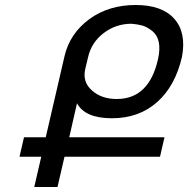

<svg xmlns="http://www.w3.org/2000/svg" viewBox="-20 -748 753 768"><path d="M506 -653Q444 -653 395 -616Q345 -578 332 -518L321 -472Q309 -420 348 -386Q386 -352 447 -352Q576 -352 612 -511Q621 -551 615 -580Q609 -608 589 -624Q567 -641 549 -646Q530 -651 506 -653ZM523 -728Q628 -728 677 -673Q726 -618 708 -521Q681 -404 609 -340Q536 -275 428 -275Q320 -275 288 -335L257 -199H638L620 -121H238L210 0H117L145 -121H58L76 -199H163L238 -523Q259 -614 338 -672Q415 -728 523 -728Z"/></svg>

Font: Miedinger
Style: Italic
Weight: 400
Italic angle: -13°
Version: Version 001.000